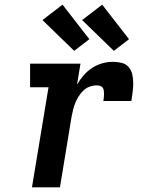

<svg xmlns="http://www.w3.org/2000/svg" viewBox="-20 -803 640 823"><path d="M117 0 188 -429H109V-530H325L310 -440Q322 -461 338 -479.5Q354 -498 374.5 -511.5Q395 -525 418 -531.5Q441 -538 464 -538Q483 -538 501.5 -533.5Q520 -529 531.5 -515.5Q543 -502 547 -484Q551 -466 551 -446.5Q551 -427 548.5 -408Q546 -389 543 -370H423Q424 -377 425 -384.5Q426 -392 426 -399.5Q426 -407 425 -414.5Q424 -422 420 -427.5Q416 -433 409 -435Q402 -437 394 -437Q379 -437 364 -431.5Q349 -426 337.5 -415Q326 -404 317.5 -390.5Q309 -377 303 -362.5Q297 -348 293.5 -333.5Q290 -319 287 -304L237 0ZM468 -585 332 -717 418 -783 533 -635ZM298 -585 162 -717 248 -783 363 -635Z"/></svg>

Font: Iosevka Slab Extended
Style: Bold Italic
Weight: 700
Width: 7
Italic angle: -9°
Monospace: yes
Designer: Belleve Invis
Foundry: Belleve Invis
Version: Version 11.1.0; ttfautohint (v1.8.3)